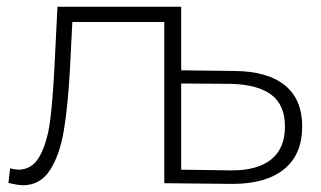

<svg xmlns="http://www.w3.org/2000/svg" viewBox="-20 -542 951 568"><path d="M516 -522V0H466V-477H194L187 -338Q181 -230 169 -157Q157 -84 128 -39Q99 6 48 6Q33 6 5 -1L10 -44Q26 -40 34 -40Q76 -40 98 -81Q120 -122 128 -183Q136 -244 141 -342L150 -522ZM675 -332Q772 -331 823 -289.5Q874 -248 874 -168Q874 -85 820.5 -41.5Q767 2 668 2Q665 2 663 2L466 0V-522H516V-334ZM662 -38Q664 -38 667 -38Q742 -38 782.5 -70.5Q823 -103 823 -168Q823 -231 783 -261.5Q743 -292 662 -294L516 -295V-40Z"/></svg>

Font: Hilab Light
Style: Regular
Weight: 300
Designer: Cristianderson Lima
Foundry: Cristianderson
Version: Version 1.0